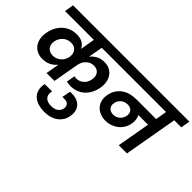

<svg xmlns="http://www.w3.org/2000/svg" viewBox="-130 -1274 2133 2133"><g transform="rotate(45 936.0 -208.0)"><path d="M396 -159Q367 -122 323.5 -99.5Q280 -77 223 -77Q178 -77 141.5 -94Q105 -111 81.5 -142Q58 -173 49 -216.5Q40 -260 50 -313Q59 -365 81.5 -407.5Q104 -450 137 -480Q170 -510 212 -526Q254 -542 302 -542Q362 -542 397.5 -519.5Q433 -497 449 -460L479 -632H26L44 -740H1061L1043 -632H603L573 -462Q600 -497 641.5 -519.5Q683 -542 737 -542Q783 -542 819 -524Q855 -506 877 -474.5Q899 -443 907 -400Q915 -357 906 -308Q896 -253 873 -211.5Q850 -170 817.5 -142Q785 -114 744.5 -99.5Q704 -85 659 -85Q624 -85 595 -92L613 -194Q619 -192 627.5 -191Q636 -190 644 -190Q691 -190 728.5 -221.5Q766 -253 776 -310Q785 -363 759.5 -397Q734 -431 683 -431Q655 -431 632.5 -421Q610 -411 592.5 -394.5Q575 -378 564 -356.5Q553 -335 547 -311L492 0H368ZM280 -185Q311 -185 335 -196Q359 -207 377 -224Q395 -241 406 -262Q417 -283 421 -303L422 -308Q426 -331 422.5 -353Q419 -375 407 -392.5Q395 -410 374.5 -421Q354 -432 323 -432Q297 -432 273.5 -423.5Q250 -415 231 -399Q212 -383 198.5 -360Q185 -337 180 -309Q175 -280 180 -257.5Q185 -235 198.5 -218.5Q212 -202 233 -193.5Q254 -185 280 -185Z M654 324Q607 324 563 312Q519 300 487.5 273.5Q456 247 442 204.5Q428 162 440 101H555Q548 134 553.5 157Q559 180 574 195Q589 210 612 217Q635 224 663 224Q712 224 744 202Q776 180 783 140Q788 108 771 85.5Q754 63 712 63H680L699 -38H730Q774 -38 807 -25Q840 -12 861.5 12Q883 36 891.5 69Q900 102 894 142Q888 185 868 218.5Q848 252 817 275.5Q786 299 744.5 311.5Q703 324 654 324Z M1219 -196Q1262 -196 1294 -224Q1326 -252 1334 -294Q1342 -336 1319.5 -363.5Q1297 -391 1253 -391Q1208 -391 1175 -364Q1142 -337 1134 -293Q1126 -250 1149.5 -223Q1173 -196 1219 -196ZM1020 -740H1872L1853 -632H1742L1631 0H1502L1571 -391H1419Q1431 -369 1436 -340.5Q1441 -312 1435 -276Q1427 -231 1405 -195.5Q1383 -160 1351.5 -136Q1320 -112 1282 -99.5Q1244 -87 1204 -87Q1157 -87 1118.5 -103Q1080 -119 1055 -147.5Q1030 -176 1019.5 -215Q1009 -254 1017 -301Q1026 -351 1049.5 -388Q1073 -425 1107.5 -450Q1142 -475 1185.5 -487Q1229 -499 1278 -499H1590L1613 -632H1002Z"/></g></svg>

Font: SVN-Poppins SemiBold
Style: Italic
Weight: 600
Italic angle: -10°
Designer: Ninad Kale (Devanagari), Jonny Pinhorn (Latin)
Foundry: Indian Type Foundry
Version: Version 3.002 2017; ttfautohint (v1.8.3)